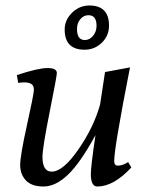

<svg xmlns="http://www.w3.org/2000/svg" viewBox="-20 -676 529 706"><path d="M337.9 9.8Q314 9.8 314 -36.1Q314 -64 331.1 -179.2Q274.9 -76.2 229.5 -33.2Q184.1 9.8 140.1 9.8Q96.2 9.8 75.2 -12.7Q54.2 -35.2 54.2 -69.3Q54.2 -103.5 79.1 -215.8Q104 -328.1 104.5 -344.7Q105 -361.3 95.2 -367.2Q85.9 -373 70.3 -373Q54.7 -373 46.9 -371.1L42 -399.9Q120.1 -425.8 154.8 -425.8Q189.5 -425.8 189 -407.2Q189 -396 162.6 -264.2Q136.2 -132.3 136.2 -99.1Q136.2 -44.9 169.9 -44.9Q211.9 -44.9 268.6 -127Q325.2 -209 348.1 -292L366.2 -411.1L458 -428.2Q399.9 -132.3 399.9 -84Q399.9 -66.9 413.1 -66.9Q431.2 -66.9 451.2 -80.1L462.9 -60.1Q397.9 9.8 337.9 9.8ZM305.2 -620.1Q287.1 -620.1 274.9 -605Q262.7 -589.8 263.2 -568.8Q263.2 -528.8 292 -528.8Q309.6 -528.8 322.3 -544.4Q335 -560.1 335 -581.1Q335 -620.1 305.2 -620.1ZM308.6 -655.8Q380.9 -655.8 380.9 -581.5Q380.9 -544.9 354.5 -519Q328.1 -493.2 291 -493.2Q217.8 -493.2 217.8 -567.4Q217.8 -602.5 245.1 -629.4Q272.5 -655.8 308.6 -655.8Z"/></svg>

Font: Unna-Italic
Style: Italic
Weight: 400
Italic angle: -8°
Designer: Jorge de Buen U.
Foundry: Omnibus-Type
Version: Version 2.006;PS 002.006;hotconv 1.0.70;makeotf.lib2.5.58329